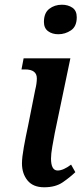

<svg xmlns="http://www.w3.org/2000/svg" viewBox="-20 -783 350 813"><path d="M227 -638Q256 -638 280.5 -654.5Q305 -671 305 -710Q305 -738 286.5 -750.5Q268 -763 242 -763Q211 -763 188.5 -745.5Q166 -728 166 -690Q166 -664 183.5 -651Q201 -638 227 -638ZM167 10Q215 10 245.5 -11Q276 -32 299 -54L281 -86Q248 -61 224 -61Q196 -61 196 -112Q196 -131 201.5 -162.5Q207 -194 212 -220L278 -536H80L71 -489H86Q136 -489 136 -451Q136 -430 129 -402L99 -251Q89 -205 81 -160.5Q73 -116 73 -91Q73 -48 96.5 -19Q120 10 167 10Z"/></svg>

Font: Noto Serif SemiCondensed Semi
Style: Italic
Weight: 600
Width: 4
Italic angle: -12°
Designer: Monotype Design Team
Foundry: Monotype Imaging Inc.
Version: Version 1.901